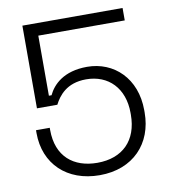

<svg xmlns="http://www.w3.org/2000/svg" viewBox="-81 -770 759 853"><g transform="rotate(-10 299.0 -343.0)"><path d="M301 14C452 14 545 -86 545 -226V-236C545 -380 449 -470 328 -470C222 -470 172 -418 151 -373H139V-644H529V-700H77V-327H169C188 -364 225 -416 314 -416C415 -416 483 -346 483 -235V-227C483 -111 414 -42 300 -42C193 -42 118 -102 118 -222V-232H56V-219C56 -80 153 14 301 14Z"/></g></svg>

Font: Meta Space Light
Style: Regular
Weight: 300
Designer: Meta Pool / Florian Karsten
Foundry: Meta Pool / Florian Karsten
Version: Version 2.000;Glyphs 3.1.1 (3137)